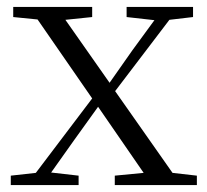

<svg xmlns="http://www.w3.org/2000/svg" viewBox="-20 -532 596 552"><path d="M344 -483 424 -474 361 -388 295 -294 168 -475 245 -483V-512H18V-483L88 -476L245 -249L83 -35L11 -27V0H206V-27L127 -36L193 -129L262 -225L393 -35L310 -27V0H546V-27L476 -35L311 -270L467 -475L535 -483V-512H344Z"/></svg>

Font: Noto Serif CJK SC Light
Style: Regular
Weight: 300
Designer: Ryoko NISHIZUKA 西塚涼子 (kana & ideographs); Frank Grießhammer (Latin, Greek & Cyrillic); Wenlong ZHANG 张文龙 (bopomofo); San
Foundry: Adobe
Version: Version 2.001;hotconv 1.1.0;makeotfexe 2.6.0